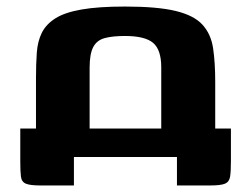

<svg xmlns="http://www.w3.org/2000/svg" viewBox="-20 -480 768 587"><path d="M254 -87H473V-274Q473 -328 448 -349Q423 -370 362 -370Q324 -370 300 -363.5Q276 -357 265 -336Q254 -315 254 -273ZM686 13Q686 44 683.5 60Q681 76 668 81.5Q655 87 623 87H521V0H206V87H103Q72 87 59 81.5Q46 76 44 60Q42 44 42 13V-87H90V-241Q90 -284 92.5 -319Q95 -354 108 -380Q121 -406 149.5 -424Q178 -442 229.5 -451Q281 -460 362 -460Q461 -460 517 -446.5Q573 -433 599 -404.5Q625 -376 631.5 -332.5Q638 -289 638 -230V-87H686Z"/></svg>

Font: r_Genos
Style: Bold
Weight: 700
Designer: Robert E. Leuschke
Foundry: Robert E. Leuschke
Version: Version 2.000;June 29, 2024;FontCreator 14.0.0.2814 32-bit